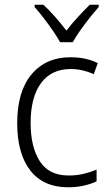

<svg xmlns="http://www.w3.org/2000/svg" viewBox="-20 -785 462 815"><path d="M270 10Q164 10 108.5 -61.5Q53 -133 53 -262Q53 -397 114 -469.5Q175 -542 279 -542Q313 -542 342.5 -535.5Q372 -529 395 -517L378 -470Q330 -492 280 -492Q198 -492 154 -432Q110 -372 110 -263Q110 -161 149 -100.5Q188 -40 272 -40Q305 -40 334.5 -47Q364 -54 390 -65V-15Q366 -4 335.5 3Q305 10 270 10ZM235 -606Q223 -628 204 -655.5Q185 -683 164.5 -709.5Q144 -736 127 -755V-765H164Q188 -743 214 -713.5Q240 -684 262 -655Q285 -685 310 -712Q335 -739 361 -765H399V-755Q381 -735 360 -708.5Q339 -682 320 -655Q301 -628 289 -606Z"/></svg>

Font: Noto Sans Myanmar UI SemiCondensed Light
Style: Regular
Weight: 300
Width: 4
Designer: Monotype Design Team
Foundry: Monotype Imaging Inc.
Version: Version 2.103; ttfautohint (v1.8.4.7-5d5b)